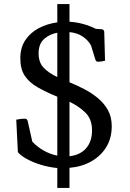

<svg xmlns="http://www.w3.org/2000/svg" viewBox="-20 -895 640 945"><path d="M262 30V-68Q220 -72 181 -84Q142 -96 112 -112.5Q82 -129 68 -146L60 -306Q68 -308 81 -309.5Q94 -311 100 -311Q109 -311 112.5 -307Q116 -303 117 -296L139 -198Q163 -172 195 -154Q227 -136 262 -129V-419Q206 -442 165 -465.5Q124 -489 102 -522Q80 -555 80 -608Q80 -661 105 -698Q130 -735 171 -756.5Q212 -778 262 -785V-875H322V-788Q389 -784 452 -753L481 -751Q491 -750 493 -739L497 -596Q489 -594 478.5 -592.5Q468 -591 463 -591Q452 -591 449 -603L428 -671Q415 -696 388 -714.5Q361 -733 322 -737V-490Q359 -475 395.5 -456Q432 -437 462.5 -411.5Q493 -386 511.5 -352.5Q530 -319 530 -274Q530 -215 503 -171Q476 -127 429 -100.5Q382 -74 322 -69V30ZM322 -126Q375 -132 404 -165.5Q433 -199 433 -253Q433 -309 400 -341Q367 -373 322 -394ZM262 -516V-734Q224 -727 197.5 -703.5Q171 -680 170 -636Q169 -588 195.5 -561Q222 -534 262 -516Z"/></svg>

Font: Gowun Batang
Style: Bold
Weight: 700
Designer: Yanghee Ryu
Foundry: Yanghee Ryu
Version: Version 2.000